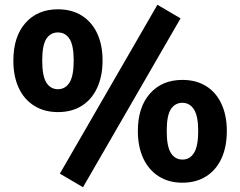

<svg xmlns="http://www.w3.org/2000/svg" viewBox="-20 -755 1008 805"><path d="M328 30 231 -27 640 -735 737 -678ZM223 -285Q166 -285 123.5 -311.5Q81 -338 58.5 -386.5Q36 -435 36 -501Q36 -601 86.5 -658.5Q137 -716 223 -716Q281 -716 323 -689.5Q365 -663 387.5 -615Q410 -567 410 -501Q410 -436 387.5 -387Q365 -338 323 -311.5Q281 -285 223 -285ZM223 -381Q254 -381 271.5 -409Q289 -437 289 -501Q289 -565 271.5 -592Q254 -619 223 -619Q192 -619 174.5 -592.5Q157 -566 157 -501Q157 -436 174.5 -408.5Q192 -381 223 -381ZM745 11Q687 11 645 -16Q603 -43 580.5 -91.5Q558 -140 558 -206Q558 -305 608.5 -362.5Q659 -420 745 -420Q802 -420 844 -394Q886 -368 908.5 -319.5Q931 -271 931 -206Q931 -140 909 -91.5Q887 -43 845 -16Q803 11 745 11ZM745 -86Q776 -86 793.5 -114Q811 -142 811 -206Q811 -269 793 -296.5Q775 -324 745 -324Q714 -324 696.5 -297.5Q679 -271 679 -206Q679 -141 696.5 -113.5Q714 -86 745 -86Z"/></svg>

Font: Nunito Sans 9pt ExtraBold
Style: Regular
Weight: 800
Version: Version 3.101;gftools[0.9.27]